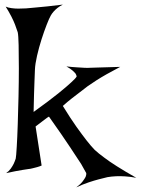

<svg xmlns="http://www.w3.org/2000/svg" viewBox="-20 -733 616 840"><path d="M4.9 -704.1Q15.6 -699.2 30.8 -697.3Q45.9 -695.3 59.6 -695.3Q76.2 -695.3 93.8 -696.3Q111.3 -697.3 136.7 -700.2Q157.2 -702.1 187.5 -705.1Q217.8 -708 254.9 -712.9Q241.2 -706.1 231.4 -698.2Q221.7 -690.4 214.8 -682.6Q207 -673.8 202.1 -665Q195.3 -653.3 184.1 -624.5Q172.9 -595.7 161.6 -560.5Q150.4 -525.4 142.1 -489.3Q133.8 -453.1 132.8 -427.7Q131.8 -406.2 130.9 -378.9Q129.9 -355.5 128.9 -321.3Q127.9 -287.1 127 -243.2Q197.3 -293.9 235.4 -324.7Q273.4 -355.5 291 -372.1Q311.5 -390.6 315.4 -398.4Q314.5 -404.3 310.5 -411.1Q305.7 -417 296.9 -424.8Q288.1 -432.6 270.5 -442.4Q295.9 -439.5 314.9 -438.5Q334 -437.5 347.7 -436.5Q363.3 -435.5 375 -436.5Q387.7 -436.5 406.2 -437.5Q438.5 -438.5 505.9 -440.4Q440.4 -406.2 402.3 -381.8Q380.9 -368.2 364.3 -356.4Q347.7 -343.8 330.1 -330.1Q314.5 -318.4 294.4 -302.7Q274.4 -287.1 254.9 -269.5Q289.1 -213.9 314.9 -177.7Q340.8 -141.6 358.4 -119.1Q378.9 -92.8 394.5 -77.1Q410.2 -62.5 435.5 -43.9Q457 -27.3 491.7 -5.4Q526.4 16.6 576.2 44.9Q550.8 40 527.3 38.6Q503.9 37.1 487.3 38.1Q466.8 39.1 450.2 42Q432.6 45.9 411.1 51.8Q392.6 56.6 367.7 64.9Q342.8 73.2 313.5 86.9Q332 73.2 341.3 61Q350.6 48.8 354.5 41Q358.4 31.2 357.4 24.4Q352.5 14.6 335 -15.6Q318.4 -41 286.1 -89.8Q253.9 -138.7 194.3 -222.7Q191.4 -221.7 184.6 -216.8Q178.7 -211.9 167 -203.6Q155.3 -195.3 135.7 -179.7L162.1 -8.8Q153.3 -4.9 143.1 -2Q132.8 1 124 2.9Q113.3 5.9 102.5 6.8Q91.8 7.8 77.1 10.7Q64.5 12.7 46.9 16.1Q29.3 19.5 6.8 24.4Q19.5 15.6 27.3 4.4Q35.2 -6.8 40 -16.6Q44.9 -27.3 48.8 -39.1Q50.8 -48.8 53.2 -89.8Q55.7 -130.9 57.6 -188Q59.6 -245.1 61 -310.5Q62.5 -376 62.5 -434.1Q62.5 -492.2 61.5 -535.6Q60.5 -579.1 57.6 -591.8Q52.7 -607.4 45.9 -625Q40 -640.6 29.8 -660.6Q19.5 -680.7 4.9 -704.1Z"/></svg>

Font: Irish Growler
Style: Regular
Weight: 400
Designer: Squid
Foundry: Font Diner, Inc DBA Sideshow
Version: Version 1.000